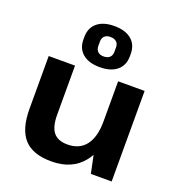

<svg xmlns="http://www.w3.org/2000/svg" viewBox="-147 -945 999 1076"><g transform="rotate(20 352.5 -407.0)"><path d="M220 -248Q220 -176 246.5 -143Q273 -110 331 -110Q402 -110 439.5 -159Q477 -208 477 -301L533 -382V-313Q533 -157 467.5 -73.5Q402 10 278 10Q167 10 115 -47Q63 -104 63 -226V-540H220ZM635 0H511L477 -162V-540H635ZM352 -579Q287 -579 250.5 -609.5Q214 -640 214 -694V-708Q214 -763 250.5 -793.5Q287 -824 352 -824Q418 -824 454.5 -793.5Q491 -763 491 -708V-694Q491 -640 454.5 -609.5Q418 -579 352 -579ZM352 -643Q376 -643 388.5 -655Q401 -667 401 -688V-714Q401 -736 388 -747.5Q375 -759 352 -759Q330 -759 317.5 -747.5Q305 -736 305 -714V-688Q305 -667 317.5 -655Q330 -643 352 -643Z"/></g></svg>

Font: Pathway Extreme
Style: Bold
Weight: 700
Designer: Eduardo Rodriguez Tunni
Foundry: Eduardo Rodriguez Tunni
Version: Version 1.001;gftools[0.9.26]